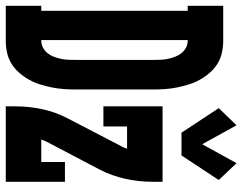

<svg xmlns="http://www.w3.org/2000/svg" viewBox="-114 -714 820 649"><g transform="rotate(90 295.5 -390.0)"><path d="M-9 0V-120H8V-615H-9V-735H109Q130 -735 150 -730.5Q170 -726 187 -715.5Q204 -705 217.5 -689.5Q231 -674 241 -656Q251 -638 257 -618.5Q263 -599 267 -579.5Q271 -560 272.5 -539.5Q274 -519 274 -499V-237Q274 -216 272.5 -195.5Q271 -175 267 -155.5Q263 -136 257 -116.5Q251 -97 241 -79Q231 -61 217.5 -45.5Q204 -30 187 -19.5Q170 -9 150 -4.5Q130 0 109 0ZM107 -120H109Q122 -120 133 -126Q144 -132 151.5 -141.5Q159 -151 163.5 -163Q168 -175 170.5 -187Q173 -199 173.5 -211.5Q174 -224 174 -237V-499Q174 -511 173.5 -523.5Q173 -536 170.5 -548Q168 -560 163.5 -572Q159 -584 151.5 -593.5Q144 -603 133 -609Q122 -615 109 -615H107ZM420 -594 337 -720 395 -780 459 -664 523 -780 580 -720 497 -594ZM331 0V-33Q331 -80 341 -125.5Q351 -171 373 -212L466 -391Q469 -395 470.5 -400Q472 -405 474 -410H399V-330H331V-530H586V-497Q586 -450 576 -404.5Q566 -359 545 -318L451 -139Q449 -135 447 -130Q445 -125 443 -120H519V-200H586V0Z"/></g></svg>

Font: Iosevka Curly Slab HvEx
Style: Regular
Weight: 900
Width: 7
Monospace: yes
Designer: Belleve Invis
Foundry: Belleve Invis
Version: Version 11.1.0; ttfautohint (v1.8.3)